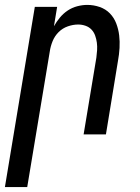

<svg xmlns="http://www.w3.org/2000/svg" viewBox="-50 -548 570 783"><path d="M-30 215 92 -520H183L170 -441Q180 -459 194 -476Q208 -493 226 -505Q244 -517 265 -522.5Q286 -528 306 -528Q332 -528 356.5 -519.5Q381 -511 398 -493.5Q415 -476 424 -452.5Q433 -429 436 -404Q439 -379 437.5 -352.5Q436 -326 431 -299L382 0H291L343 -313Q345 -328 346 -343.5Q347 -359 345 -374Q343 -389 338 -403Q333 -417 323 -427.5Q313 -438 298.5 -443Q284 -448 269 -448Q248 -448 226.5 -440.5Q205 -433 189 -417Q173 -401 164.5 -380Q156 -359 153 -338L61 215Z"/></svg>

Font: Iosevka Medium
Style: Italic
Weight: 500
Italic angle: -9°
Monospace: yes
Designer: Belleve Invis
Foundry: Belleve Invis
Version: Version 32.5.0; ttfautohint (v1.8.4)